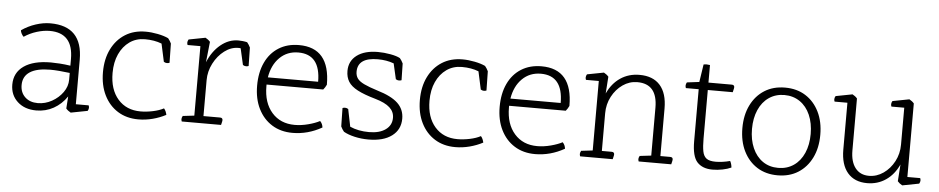

<svg xmlns="http://www.w3.org/2000/svg" viewBox="-38 -865 5544 1134"><g transform="rotate(5 2734.0 -298.0)"><path d="M496 -14 397 5Q380 -4 369 -17L374 -89Q342 -42 295.5 -16Q249 10 193 10Q124 10 81.5 -29Q39 -68 39 -130Q39 -201 95.5 -240.5Q152 -280 255 -280Q278 -280 308 -278Q338 -276 371 -271V-311Q371 -465 232 -465Q196 -465 155.5 -452.5Q115 -440 81 -417Q74 -423 68 -434.5Q62 -446 62 -454Q101 -481 145.5 -495.5Q190 -510 232 -510Q423 -510 423 -311V-47H499Q502 -40 502 -33Q502 -24 496 -14ZM371 -188V-228Q339 -232 309 -234.5Q279 -237 255 -237Q176 -237 135 -210.5Q94 -184 94 -132Q94 -88 122.5 -61Q151 -34 198 -34Q242 -34 281.5 -56Q321 -78 346 -113Q371 -148 371 -188Z M919 -342 896 -448Q853 -465 797 -465Q745 -465 706 -437.5Q667 -410 645 -362Q623 -314 623 -250Q623 -152 673 -95Q723 -38 807 -38Q842 -38 880 -46Q918 -54 944 -68Q951 -60 955 -50.5Q959 -41 961 -31Q925 -12 883 -1Q841 10 798 10Q728 10 676 -22.5Q624 -55 595 -113.5Q566 -172 566 -250Q566 -328 595 -386.5Q624 -445 675.5 -477.5Q727 -510 797 -510Q831 -510 869 -502.5Q907 -495 932 -483Q943 -470 951 -453L953 -339Q945 -336 938 -336Q928 -336 919 -342Z M1288 0H1055Q1052 -8 1052 -14Q1052 -22 1058 -33L1126 -41V-453H1050Q1047 -460 1047 -467Q1047 -476 1053 -486L1152 -505Q1169 -496 1180 -483L1167 -361Q1194 -427 1242 -466.5Q1290 -506 1347 -506Q1358 -506 1372.5 -504.5Q1387 -503 1399 -500Q1410 -487 1418 -470L1420 -361Q1413 -358 1405 -358Q1395 -358 1386 -364L1364 -461Q1360 -462 1356.5 -462Q1353 -462 1350 -462Q1307 -462 1268 -432.5Q1229 -403 1204.5 -355.5Q1180 -308 1180 -256V-43H1278Q1294 -43 1294 -29Q1294 -23 1290 -8Z M1871 -261H1535V-250Q1535 -153 1585.5 -95.5Q1636 -38 1721 -38Q1760 -38 1801.5 -49Q1843 -60 1869 -74Q1877 -66 1881 -56.5Q1885 -47 1886 -37Q1803 10 1712 10Q1642 10 1590 -22.5Q1538 -55 1509 -113.5Q1480 -172 1480 -250Q1480 -329 1507.5 -387.5Q1535 -446 1586 -478Q1637 -510 1706 -510Q1890 -510 1890 -291Q1882 -274 1871 -261ZM1539 -304H1837Q1837 -466 1706 -466Q1640 -466 1595.5 -422Q1551 -378 1539 -304Z M1996 -53 1994 -162Q2001 -165 2009 -165Q2019 -165 2028 -159L2049 -56Q2098 -34 2162 -34Q2224 -34 2260 -60Q2296 -86 2296 -130Q2296 -166 2268.5 -191Q2241 -216 2182 -233Q2115 -252 2076 -272.5Q2037 -293 2020.5 -319.5Q2004 -346 2004 -383Q2004 -442 2049.5 -476Q2095 -510 2174 -510Q2210 -510 2248.5 -503Q2287 -496 2306 -485Q2317 -472 2325 -455L2327 -356Q2319 -353 2312 -353Q2302 -353 2293 -359L2272 -451Q2229 -467 2177 -467Q2058 -467 2058 -383Q2058 -360 2069.5 -343.5Q2081 -327 2110 -313Q2139 -299 2190 -283Q2274 -258 2312.5 -221.5Q2351 -185 2351 -130Q2351 -65 2301 -27.5Q2251 10 2162 10Q2120 10 2080.5 1Q2041 -8 2015 -23Q2004 -36 1996 -53Z M2798 -342 2775 -448Q2732 -465 2676 -465Q2624 -465 2585 -437.5Q2546 -410 2524 -362Q2502 -314 2502 -250Q2502 -152 2552 -95Q2602 -38 2686 -38Q2721 -38 2759 -46Q2797 -54 2823 -68Q2830 -60 2834 -50.5Q2838 -41 2840 -31Q2804 -12 2762 -1Q2720 10 2677 10Q2607 10 2555 -22.5Q2503 -55 2474 -113.5Q2445 -172 2445 -250Q2445 -328 2474 -386.5Q2503 -445 2554.5 -477.5Q2606 -510 2676 -510Q2710 -510 2748 -502.5Q2786 -495 2811 -483Q2822 -470 2830 -453L2832 -339Q2824 -336 2817 -336Q2807 -336 2798 -342Z M3309 -261H2973V-250Q2973 -153 3023.5 -95.5Q3074 -38 3159 -38Q3198 -38 3239.5 -49Q3281 -60 3307 -74Q3315 -66 3319 -56.5Q3323 -47 3324 -37Q3241 10 3150 10Q3080 10 3028 -22.5Q2976 -55 2947 -113.5Q2918 -172 2918 -250Q2918 -329 2945.5 -387.5Q2973 -446 3024 -478Q3075 -510 3144 -510Q3328 -510 3328 -291Q3320 -274 3309 -261ZM2977 -304H3275Q3275 -466 3144 -466Q3078 -466 3033.5 -422Q2989 -378 2977 -304Z M3957 0H3764Q3761 -8 3761 -14Q3761 -22 3767 -33L3835 -41V-325Q3835 -466 3716 -466Q3669 -466 3629.5 -438.5Q3590 -411 3566 -365.5Q3542 -320 3542 -266V-43H3600Q3616 -43 3616 -29Q3616 -23 3612 -8L3610 0H3417Q3414 -8 3414 -14Q3414 -22 3420 -33L3488 -41V-453H3412Q3409 -460 3409 -467Q3409 -476 3415 -486L3514 -505Q3531 -496 3542 -483L3535 -383Q3563 -444 3612 -477Q3661 -510 3725 -510Q3805 -510 3847 -462.5Q3889 -415 3889 -325V-43H3947Q3963 -43 3963 -29Q3963 -23 3959 -8Z M4080 -148V-456H4004Q4001 -464 4001 -470Q4001 -480 4007 -490L4080 -499L4096 -604Q4104 -606 4115 -606Q4122 -606 4134 -604V-500H4272Q4288 -500 4288 -486Q4288 -480 4284 -465L4282 -456H4134V-168Q4134 -121 4139.5 -92.5Q4145 -64 4162.5 -51Q4180 -38 4217 -38Q4235 -38 4257.5 -41Q4280 -44 4302 -50Q4311 -34 4313 -12Q4292 -2 4262 4Q4232 10 4202 10Q4143 10 4111.5 -24Q4080 -58 4080 -148Z M4588 -34Q4640 -34 4679.5 -61Q4719 -88 4740.5 -137Q4762 -186 4762 -250Q4762 -314 4740.5 -363Q4719 -412 4679.5 -439Q4640 -466 4588 -466Q4536 -466 4496.5 -439Q4457 -412 4435.5 -363Q4414 -314 4414 -250Q4414 -186 4435.5 -137Q4457 -88 4496 -61Q4535 -34 4588 -34ZM4588 10Q4518 10 4466.5 -22.5Q4415 -55 4386 -113.5Q4357 -172 4357 -250Q4357 -328 4386 -386.5Q4415 -445 4466.5 -477.5Q4518 -510 4588 -510Q4658 -510 4709.5 -477.5Q4761 -445 4790 -386.5Q4819 -328 4819 -250Q4819 -172 4790 -113.5Q4761 -55 4709.5 -22.5Q4658 10 4588 10Z M5426 -14 5327 5Q5310 -4 5299 -17L5306 -117Q5278 -56 5229.5 -23Q5181 10 5119 10Q5044 10 5003 -38Q4962 -86 4962 -175V-453H4886Q4883 -460 4883 -467Q4883 -476 4889 -486L4988 -505Q5005 -496 5016 -483V-175Q5016 -108 5045 -71Q5074 -34 5126 -34Q5172 -34 5211.5 -61.5Q5251 -89 5275 -134.5Q5299 -180 5299 -234V-453H5223Q5220 -460 5220 -467Q5220 -476 5226 -486L5325 -505Q5342 -496 5353 -483V-47H5429Q5432 -40 5432 -33Q5432 -24 5426 -14Z"/></g></svg>

Font: Scope One
Style: Regular
Weight: 400
Designer: Dalton Maag Ltd
Foundry: Dalton Maag Ltd
Version: Version 1.002; ttfautohint (v1.4.1) -l 11 -r 50 -G 50 -x 14 